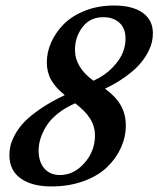

<svg xmlns="http://www.w3.org/2000/svg" viewBox="-20 -671 577 699"><path d="M167 7.8Q96.2 7.8 55.2 -21.5Q14.2 -50.8 14.2 -106.4Q14.2 -124 18.3 -141.4Q22.5 -158.7 35.4 -182.4Q48.3 -206.1 69.6 -228Q90.8 -250 128.4 -275.6Q166 -301.3 215.8 -324.7Q182.6 -351.1 166.5 -379.6Q150.4 -408.2 150.4 -443.8Q150.4 -481 166.5 -517.1Q182.6 -553.2 212.4 -583.3Q242.2 -613.3 289.8 -632.1Q337.4 -650.9 395 -650.9Q462.4 -650.9 499.5 -624.5Q536.6 -598.1 536.6 -549.8Q536.6 -533.7 532.7 -516.8Q528.8 -500 517.1 -478Q505.4 -456.1 486.8 -435.3Q468.3 -414.6 436.3 -391.4Q404.3 -368.2 362.3 -348.1Q401.4 -319.8 419.7 -287.6Q438 -255.4 438 -213.9Q438 -172.4 420.4 -133.3Q402.8 -94.2 369.9 -62.5Q336.9 -30.8 284.2 -11.5Q231.4 7.8 167 7.8ZM320.3 -377Q362.8 -396.5 390.4 -425.8Q418 -455.1 427.5 -480.5Q437 -505.9 437 -530.3Q437 -567.9 414.8 -588.1Q392.6 -608.4 356.4 -608.4Q307.6 -608.4 280.3 -572.3Q252.9 -536.1 252.9 -489.7Q252.9 -425.8 320.3 -377ZM198.2 -33.7Q248.5 -33.7 287.1 -77.1Q325.7 -120.6 325.7 -177.2Q325.7 -211.4 307.9 -239.5Q290 -267.6 253.4 -294.9Q215.8 -278.3 188.7 -256.1Q161.6 -233.9 147.5 -210.2Q133.3 -186.5 127 -165.3Q120.6 -144 120.6 -123.5Q120.6 -81.5 141.6 -57.6Q162.6 -33.7 198.2 -33.7Z"/></svg>

Font: Elstob 6pt SemiBold
Style: Italic
Weight: 600
Italic angle: -20°
Designer: Peter S. Baker
Version: Version 1.015